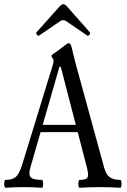

<svg xmlns="http://www.w3.org/2000/svg" viewBox="-22 -881 599 904"><path d="M4 3Q0 3 -1.5 -6Q-3 -15 -1.5 -24.5Q0 -34 4 -34Q36 -34 52 -47.5Q68 -61 81 -101L228 -580Q229 -585 229.5 -588.5Q230 -592 230 -596Q230 -602 225 -608Q220 -614 220 -618Q220 -622 234 -631Q241 -635 252.5 -643.5Q264 -652 272 -659Q297 -678 301 -678Q311 -678 316 -655Q321 -633 326.5 -612Q332 -591 336 -575L468 -93Q477 -59 495 -46.5Q513 -34 544 -34Q548 -34 549.5 -24.5Q551 -15 549.5 -6Q548 3 544 3Q496 0 448 0Q400 0 353 3Q349 3 347.5 -6Q346 -15 347.5 -24.5Q349 -34 353 -34Q385 -34 390.5 -46.5Q396 -59 387 -93L344 -259H169L121 -92Q111 -58 123 -46Q135 -34 175 -34Q179 -34 180.5 -24.5Q182 -15 180.5 -6Q179 3 175 3Q133 0 90 0Q48 0 4 3ZM179 -293H335L264 -567H258ZM163 -714Q157 -710 151.5 -717.5Q146 -725 150 -729L258 -850Q268 -861 276 -861Q284 -861 294 -850L400 -730Q405 -725 399 -717.5Q393 -710 388 -714L289 -782Q284 -786 276 -786Q267 -786 262 -782Z"/></svg>

Font: Junicode Two Beta Condensed
Style: Regular
Weight: 400
Width: 3
Designer: Peter S. Baker
Foundry: Briery Creek Software
Version: Version 1.053; ttfautohint (v1.8.4)